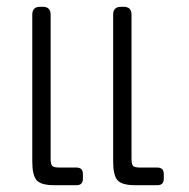

<svg xmlns="http://www.w3.org/2000/svg" viewBox="-20 -545 557 565"><path d="M75 -69V-502Q75 -525 98 -525H106Q129 -525 129 -502V-78Q129 -62 133.5 -57Q138 -52 154 -52H204Q214 -52 219 -47.5Q224 -43 224 -32V-19Q224 0 205 0H140Q100 0 87.5 -15Q75 -30 75 -69ZM313 -69V-502Q313 -525 336 -525H344Q367 -525 367 -502V-78Q367 -62 371.5 -57Q376 -52 392 -52H442Q452 -52 457 -47.5Q462 -43 462 -32V-19Q462 0 443 0H378Q338 0 325.5 -15Q313 -30 313 -69Z"/></svg>

Font: Mitr ExtraLight
Style: Regular
Weight: 250
Designer: Thanarat Vachiruckul
Foundry: Cadson Demak Co.,Ltd.
Version: Version 1.000